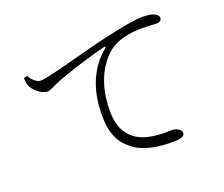

<svg xmlns="http://www.w3.org/2000/svg" viewBox="-116 -880 1231 1053"><g transform="rotate(-20 500.0 -354.0)"><path d="M98 -618C110 -592 139 -567 160 -567C211 -567 414 -630 576 -667C693 -694 765 -705 800 -705C825 -705 854 -702 867 -696C888 -686 894 -677 894 -666C894 -654 884 -644 865 -644C847 -644 818 -647 779 -647C730 -647 659 -640 609 -610C562 -583 459 -488 459 -281C459 -174 502 -127 543 -101C610 -60 700 -66 743 -66C765 -66 796 -52 796 -31C796 -11 774 -3 729 -3C676 -3 570 -6 501 -60C440 -107 410 -164 410 -275C410 -387 440 -521 553 -613C560 -618 559 -624 547 -621C437 -594 294 -547 234 -521C214 -513 194 -498 175 -498C140 -498 95 -537 84 -569C79 -582 79 -596 78 -611Z"/></g></svg>

Font: Noto Serif CJK TC Light
Style: Regular
Weight: 300
Designer: Ryoko NISHIZUKA 西塚涼子 (kana & ideographs); Frank Grießhammer (Latin, Greek & Cyrillic); Wenlong ZHANG 张文龙 (bopomofo); San
Foundry: Adobe
Version: Version 2.001;hotconv 1.1.0;makeotfexe 2.6.0